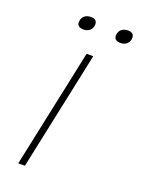

<svg xmlns="http://www.w3.org/2000/svg" viewBox="-126 -701 558 760"><g transform="rotate(20 152.5 -321.5)"><path d="M156 -500 50 0H78L184 -500ZM85 -614C81 -597 90 -586 111 -586C131 -586 144 -597 148 -614V-615C151 -632 143 -643 123 -643C102 -643 88 -632 85 -615ZM241 -614C237 -597 246 -586 267 -586C287 -586 300 -597 304 -614V-615C307 -632 299 -643 279 -643C258 -643 244 -632 241 -615Z"/></g></svg>

Font: LT Wave Thin
Style: Italic
Weight: 100
Designer: Daniel Lyons
Version: Version 2.5 (Glyphs App)